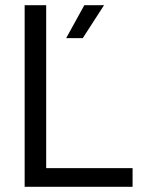

<svg xmlns="http://www.w3.org/2000/svg" viewBox="-20 -720 567 740"><path d="M75 0H491V-72H158V-700H75ZM235 -573H299L381 -700H305Z"/></svg>

Font: Vanilla Cream Book
Style: Regular
Weight: 400
Designer: Jeremy Tribby, Jinavaṁso
Foundry: Tribby Type
Version: Version 1.422;Glyphs 3.1.2 (3151)